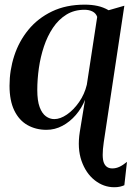

<svg xmlns="http://www.w3.org/2000/svg" viewBox="-20 -534 558 806"><path d="M459.5 252Q415 252 377.8 222.8Q340.5 193.5 322.2 141.2Q304 89 315 19.5L337 -115Q323 -80 298.2 -51.2Q273.5 -22.5 242 -5.8Q210.5 11 175 11Q130.5 11 95.2 -9Q60 -29 40 -70.2Q20 -111.5 20 -174Q20 -239 39.8 -299.8Q59.5 -360.5 99.2 -409Q139 -457.5 198.2 -486Q257.5 -514.5 335.5 -514.5Q364.5 -514.5 389 -509.2Q413.5 -504 436 -491L502 -510L415.5 63.5Q406.5 125.5 416 149.2Q425.5 173 451.5 173Q467 173 481.5 166.2Q496 159.5 513 145.5L502 243.5Q494.5 247 484 249.5Q473.5 252 459.5 252ZM208 -34Q233 -34 261 -53.2Q289 -72.5 312 -105.5Q335 -138.5 344.5 -178.5L388 -463Q383 -478 368.8 -485.5Q354.5 -493 335 -493Q291.5 -493 258.5 -472.5Q225.5 -452 202.2 -417.2Q179 -382.5 164.5 -339Q150 -295.5 143.2 -248.2Q136.5 -201 136.5 -156.5Q136.5 -111 146.5 -84.2Q156.5 -57.5 172.8 -45.8Q189 -34 208 -34Z"/></svg>

Font: Merriweather 144pt Medium
Style: Italic
Weight: 500
Italic angle: -7.8°
Version: Version 2.101